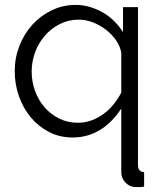

<svg xmlns="http://www.w3.org/2000/svg" viewBox="-20 -550 657 782"><path d="M276 10Q223 10 179.5 -12.5Q136 -35 105 -72.5Q74 -110 57 -158.5Q40 -207 40 -260Q40 -314 59 -363Q78 -412 111.5 -449Q145 -486 190.5 -508Q236 -530 288 -530Q318 -530 346.5 -521.5Q375 -513 400 -498.5Q425 -484 445.5 -463.5Q466 -443 481 -419V-521H542V122Q542 150 567 151V210Q557 212 547.5 212Q538 212 529 212Q506 210 490 192.5Q474 175 474 151V-108Q436 -50 386 -20Q336 10 276 10ZM297 -50Q327 -50 353.5 -60Q380 -70 402.5 -86.5Q425 -103 443 -125.5Q461 -148 474 -173V-334Q470 -361 453 -385.5Q436 -410 411.5 -429Q387 -448 358 -459Q329 -470 301 -470Q259 -470 223.5 -452Q188 -434 162.5 -404.5Q137 -375 123 -337Q109 -299 109 -259Q109 -217 123 -179Q137 -141 162 -112.5Q187 -84 221.5 -67Q256 -50 297 -50Z"/></svg>

Font: PTCRaleway
Style: Regular
Weight: 400
Designer: Matt McInerney, Pablo Impallari, Rodrigo Fuenzalida
Foundry: Matt McInerney, Pablo Impallari, Rodrigo Fuenzalida
Version: Version 3.000g; ttfautohint (v1.5) -l 8 -r 28 -G 28 -x 14 -D